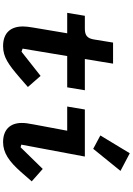

<svg xmlns="http://www.w3.org/2000/svg" viewBox="171 -1017 858 1240"><g transform="rotate(90 600.0 -397.0)"><path d="M278.1 12.1C349.1 12.1 397 -23.1 481.9 -95.9L541.9 -148.1L470.2 -230.1L313.9 -106.9L294 -114L342 -402H544L562.9 -516H361.2L391 -698.2H255L235.1 -576C228 -530.9 208.1 -516 165.1 -516H82L62.9 -402H195L158 -182.2C153.1 -152 150.9 -133.9 150.9 -116.1C150.9 -39.1 190 12.1 278.1 12.1Z M898.1 12.1C967 12.1 1023.1 -27 1090.2 -103L1151.3 -172.9L1071 -244L931.1 -100.9L914.1 -105.8L991.1 -516H687.1L668 -402H824.2L784.1 -187.9C776.3 -147 774.1 -130 774.1 -108C774.1 -35.2 816.1 12.1 898.1 12.1ZM854.8 -616.1 941.1 -570 1083.8 -746.1 969.8 -806.1Z"/></g></svg>

Font: Margiela Mono Italic Bold It
Style: Regular
Weight: 700
Designer: Mike Abbink, Paul van der Laan, Pieter van Rosmalen
Foundry: Bold Monday
Version: Version 2.003 2021